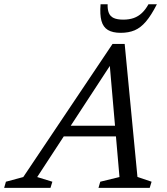

<svg xmlns="http://www.w3.org/2000/svg" viewBox="-85 -904 804 924"><path d="M191.5 -247.5 209 -299H532L514.5 -247.5ZM576.5 -52.5 644.5 -29.5 635.5 0H389L397.5 -29.5L490 -52L440.5 -621H466L94 -52L167 -29.5L158 0H-65L-56.5 -29.5L27 -52L456.5 -692.5H515ZM508.5 -809.5Q536.5 -809.5 558.5 -817.2Q580.5 -825 598 -841.5Q615.5 -858 629.5 -883.5H670Q643 -830.5 617.5 -800.5Q592 -770.5 563 -758.2Q534 -746 496 -746Q457 -746 434.2 -759.8Q411.5 -773.5 403.2 -803.8Q395 -834 399 -883.5H433Q432 -858.5 438.8 -841.8Q445.5 -825 462.5 -817.2Q479.5 -809.5 508.5 -809.5Z"/></svg>

Font: Newsreader
Style: Italic
Weight: 400
Italic angle: -17°
Designer: Hugues Gentile
Foundry: Production Type
Version: Version 1.003